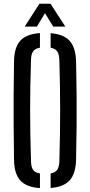

<svg xmlns="http://www.w3.org/2000/svg" viewBox="-20 -980 474 1007"><path d="M189.5 6.5Q118 1.5 86.2 -33.8Q54.5 -69 53.5 -142.5Q52 -240 51.5 -321.2Q51 -402.5 51.5 -482.5Q52 -562.5 53.5 -657.5Q54.5 -731 86.2 -766.2Q118 -801.5 189.5 -806.5V-730Q163.5 -725.5 153 -709.5Q142.5 -693.5 142.5 -661Q140 -587.5 139 -525Q138 -462.5 138 -402.8Q138 -343 139 -279Q140 -215 142.5 -139Q142.5 -106 153 -90.2Q163.5 -74.5 189.5 -70ZM245.5 6V-70.5Q271 -75 281 -90.8Q291 -106.5 291.5 -139Q293.5 -213.5 294.5 -276.8Q295.5 -340 295.5 -399.8Q295.5 -459.5 294.5 -522.8Q293.5 -586 291.5 -661Q291 -693 281 -709Q271 -725 245.5 -730V-806Q314.5 -800.5 345.8 -765.2Q377 -730 379 -657.5Q381 -562.5 381.8 -482.2Q382.5 -402 381.8 -321Q381 -240 379 -142.5Q377 -69.5 345.8 -34.5Q314.5 0.5 245.5 6ZM109.5 -840.5 187 -960.5H245L322.5 -840.5H259L216 -911L173.5 -840.5Z"/></svg>

Font: Big Shoulders Stencil Text Medium
Style: Regular
Weight: 500
Designer: Patric King
Foundry: XO Type Co
Version: Version 1.000